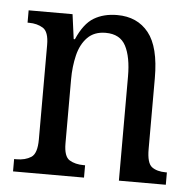

<svg xmlns="http://www.w3.org/2000/svg" viewBox="-44 -591 643 636"><g transform="rotate(5 277.0 -273.0)"><path d="M22 0V-41H30Q59 -41 78.5 -53.5Q98 -66 98 -113V-427Q98 -471 78.5 -483Q59 -495 32 -495H27V-536H173L184 -454H188Q211 -507 243.5 -526.5Q276 -546 321 -546Q388 -546 425.5 -499Q463 -452 463 -349V-113Q463 -66 480 -53.5Q497 -41 526 -41H530V0H374V-346Q374 -411 355 -447.5Q336 -484 288 -484Q250 -484 227.5 -461Q205 -438 196 -400.5Q187 -363 187 -321V-108Q187 -64 206 -52.5Q225 -41 253 -41H258V0Z"/></g></svg>

Font: Noto Serif Ethiopic Condensed
Style: Regular
Weight: 400
Width: 3
Designer: Monotype Design Team
Foundry: Monotype Imaging Inc.
Version: Version 2.102; ttfautohint (v1.8.4.7-5d5b)